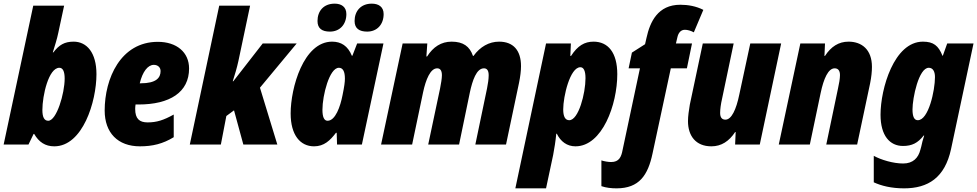

<svg xmlns="http://www.w3.org/2000/svg" viewBox="-26 -791 5349 1051"><path d="M271 10C427 10 502 -235 502 -385C502 -503 449 -563 377 -563C327 -563 297 -545 266 -504H263C274 -539 287 -581 293 -611L325 -760H156L-6 0H130L158 -58H161C187 -13 222 10 271 10ZM238 -130C216 -130 206 -150 206 -189C206 -268 240 -420 299 -420C318 -420 328 -400 328 -361C328 -280 284 -130 238 -130Z M740 10C810 10 866 -4 925 -40V-164C869 -133 832 -121 782 -121C737 -121 714 -141 714 -195C714 -202 715 -211 716 -219H732C904 -219 1009 -286 1009 -416C1009 -505 941 -562 838 -562C634 -562 547 -361 547 -186C547 -64 619 10 740 10ZM744 -335H739C754 -398 783 -436 816 -436C838 -436 853 -422 853 -402C853 -365 829 -335 744 -335Z M1013 0H1183L1213 -156L1255 -187L1306 0H1492L1397 -311L1598 -553H1412L1251 -346H1248C1259 -380 1271 -420 1279 -457L1343 -760H1174Z M1984 -618C2038 -618 2074 -657 2074 -714C2074 -754 2046 -771 2009 -771C1949 -771 1915 -730 1915 -676C1915 -635 1941 -618 1984 -618ZM1780 -618C1834 -618 1870 -657 1870 -714C1870 -754 1842 -771 1806 -771C1745 -771 1712 -730 1712 -676C1712 -635 1737 -618 1780 -618ZM1693 10C1748 10 1781 -22 1813 -64H1817L1819 0H1955L2073 -553H1929L1903 -486H1900C1878 -540 1841 -563 1792 -563C1635 -563 1565 -309 1565 -170C1565 -51 1618 10 1693 10ZM1767 -130C1748 -130 1739 -151 1739 -190C1739 -269 1777 -420 1829 -420C1851 -420 1862 -400 1862 -361C1862 -342 1859 -319 1849 -270C1837 -208 1810 -130 1767 -130Z M2060 0H2230L2290 -286C2305 -356 2330 -417 2367 -417C2383 -417 2393 -406 2393 -379C2393 -362 2388 -332 2383 -307L2318 0H2487L2546 -285C2560 -350 2582 -417 2623 -417C2640 -417 2649 -405 2649 -379C2649 -358 2645 -332 2640 -307L2576 0H2744L2815 -337C2822 -371 2826 -403 2826 -429C2826 -515 2784 -563 2706 -563C2651 -563 2602 -535 2566 -485H2563C2545 -537 2510 -563 2446 -563C2389 -563 2345 -534 2312 -482H2308L2313 -553H2178Z M2795 240H2963L3002 57C3009 19 3015 -17 3019 -59H3022C3043 -16 3078 10 3124 10C3271 10 3353 -219 3353 -385C3353 -504 3302 -563 3223 -563C3174 -563 3136 -541 3100 -485H3096L3099 -553H2963ZM3090 -133C3068 -133 3057 -153 3057 -192C3057 -263 3094 -423 3151 -423C3169 -423 3179 -403 3179 -363C3179 -280 3141 -133 3090 -133Z M3349 240C3473 240 3521 168 3546 49L3646 -417H3734L3762 -553H3674L3682 -587C3687 -610 3700 -628 3723 -628C3737 -628 3756 -623 3772 -614L3824 -737C3785 -757 3741 -765 3698 -765C3575 -765 3532 -671 3513 -584L3505 -549L3433 -503L3415 -417H3477L3382 30C3375 68 3363 96 3319 96C3305 96 3280 92 3266 87V228C3292 237 3321 240 3349 240Z M3868 10C3923 10 3965 -18 3998 -68H4001L3998 0H4133L4250 -553H4081L4021 -274C4004 -191 3978 -136 3945 -136C3925 -136 3916 -149 3916 -173C3916 -193 3920 -222 3926 -248L3990 -553H3821L3750 -218C3745 -188 3740 -155 3740 -128C3740 -47 3783 10 3868 10Z M4237 0H4407L4466 -281C4483 -362 4508 -417 4543 -417C4562 -417 4572 -404 4572 -380C4572 -361 4567 -332 4561 -306L4497 0H4666L4737 -335C4744 -370 4747 -400 4747 -425C4747 -520 4691 -563 4619 -563C4565 -563 4523 -536 4490 -485H4487L4490 -553H4355Z M4923 240C5054 240 5146 182 5180 25L5303 -553H5159L5135 -486H5133C5111 -541 5084 -563 5026 -563C4868 -563 4794 -305 4794 -163C4794 -48 4845 8 4917 8C4966 8 4998 -8 5030 -49H5033C5026 -27 5020 -6 5017 11L5012 29C5001 73 4972 104 4918 104C4863 104 4797 84 4757 62V207C4798 226 4853 240 4923 240ZM4998 -133C4978 -133 4969 -153 4969 -192C4969 -255 5003 -420 5058 -420C5080 -420 5092 -401 5092 -369C5092 -296 5057 -133 4998 -133Z"/></svg>

Font: Noto Sans Condensed Black
Style: Italic
Weight: 900
Width: 3
Italic angle: -12°
Designer: Monotype Design Team
Foundry: Monotype Imaging Inc.
Version: Version 2.013